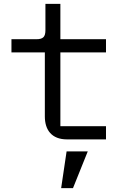

<svg xmlns="http://www.w3.org/2000/svg" viewBox="-20 -718 640 989"><path d="M526 0V-68H291V-448H526V-516H291V-698H214V-563C214 -528 202 -516 167 -516H39V-448H211V-118C211 -49 246 0 325 0ZM295 251H356L432 62H323Z"/></svg>

Font: IBM Mono
Style: Regular
Weight: 400
Monospace: yes
Designer: Mike Abbink, Paul van der Laan, Pieter van Rosmalen
Foundry: Bold Monday
Version: Version 2.3